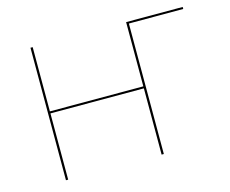

<svg xmlns="http://www.w3.org/2000/svg" viewBox="-94 -790 1103 921"><g transform="rotate(-15 457.5 -329.0)"><path d="M882 -648H612V0H601V-329H137V0H126V-658H137V-339H601V-658H882Z"/></g></svg>

Font: Ysabeau Infant Hairline
Style: Regular
Weight: 100
Designer: Christian Thalmann (Catharsis Fonts)
Version: Version 0.003